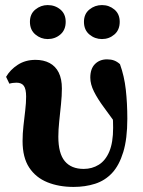

<svg xmlns="http://www.w3.org/2000/svg" viewBox="-20 -722 564 757"><path d="M270 15Q212 15 166.5 -3.5Q121 -22 95 -61.5Q69 -101 69 -166Q69 -195 72.5 -226Q76 -257 79.5 -287Q83 -317 83 -341Q83 -371 74 -383.5Q65 -396 45 -396Q38 -396 30.5 -395Q23 -394 17 -392L4 -419Q20 -447 50 -466.5Q80 -486 120 -486Q152 -486 175.5 -473.5Q199 -461 211.5 -436Q224 -411 224 -373Q224 -345 220.5 -311Q217 -277 213.5 -243.5Q210 -210 210 -183Q210 -117 235.5 -86.5Q261 -56 310 -56Q343 -56 369.5 -72.5Q396 -89 411 -124.5Q426 -160 426 -218Q426 -242 424.5 -264Q423 -286 421 -311L447 -305L442 -227Q414 -266 389.5 -299Q365 -332 350.5 -361Q336 -390 336 -416Q336 -451 354.5 -469.5Q373 -488 402 -488Q418 -488 430 -483.5Q442 -479 453 -469Q470 -422 476 -368.5Q482 -315 482 -254Q482 -175 466 -122.5Q450 -70 422 -40Q394 -10 355 2.5Q316 15 270 15ZM168 -568Q141 -568 119.5 -586Q98 -604 98 -636Q98 -667 119.5 -684.5Q141 -702 168 -702Q197 -702 218 -684.5Q239 -667 239 -636Q239 -604 218 -586Q197 -568 168 -568ZM382 -568Q354 -568 332.5 -586Q311 -604 311 -636Q311 -667 332.5 -684.5Q354 -702 382 -702Q410 -702 431 -684.5Q452 -667 452 -636Q452 -604 431 -586Q410 -568 382 -568Z"/></svg>

Font: Source Serif 4 36pt
Style: Bold
Weight: 700
Designer: Frank Grießhammer
Foundry: Adobe Systems Incorporated
Version: Version 4.004;hotconv 1.0.116;makeotfexe 2.5.65601